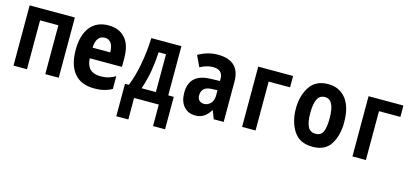

<svg xmlns="http://www.w3.org/2000/svg" viewBox="-62 -1022 3624 1681"><g transform="rotate(15 1750.0 -181.0)"><path d="M167 0V-443H333V0H455V-546H45V0Z M938 -28V-144Q919 -131 885 -119Q851 -107 802 -107Q679 -107 673 -235H965V-311Q965 -436 909.5 -496Q854 -556 760 -556Q652 -556 593.5 -482.5Q535 -409 535 -274Q535 -137 596.5 -63.5Q658 10 776 10Q838 10 878 -2.5Q918 -15 938 -28ZM757 -443Q790 -443 811 -416.5Q832 -390 833 -331H673Q677 -443 757 -443Z M1242 -442H1309V-99H1180Q1210 -189 1224 -273Q1238 -357 1242 -442ZM1138 195V0H1362V195H1471V-99H1421V-545H1148Q1144 -424 1122 -305.5Q1100 -187 1064 -99H1029V195Z M1682 -169Q1682 -249 1776 -252L1826 -254V-209Q1826 -160 1801 -134Q1776 -108 1742 -108Q1717 -108 1699.5 -123Q1682 -138 1682 -169ZM1829 -73H1832L1860 0H1950V-365Q1950 -556 1749 -556Q1660 -556 1573 -507L1620 -407Q1658 -427 1686 -433.5Q1714 -440 1736 -440Q1826 -440 1826 -358V-338L1738 -335Q1550 -329 1550 -158Q1550 -80 1589 -35Q1628 10 1695 10Q1735 10 1766.5 -8.5Q1798 -27 1829 -73Z M2239 0V-443H2433V-546H2117V0Z M2970 -268Q2970 -410 2910.5 -483.5Q2851 -557 2750 -557Q2636 -557 2583 -474.5Q2530 -392 2530 -277Q2530 -159 2584 -75Q2638 9 2756 9Q2870 9 2920 -70.5Q2970 -150 2970 -268ZM2662 -272Q2662 -352 2682 -396Q2702 -440 2752 -440Q2838 -440 2838 -271Q2838 -185 2819 -146.5Q2800 -108 2753 -108Q2703 -108 2682.5 -149.5Q2662 -191 2662 -272Z M3239 0V-443H3433V-546H3117V0Z"/></g></svg>

Font: Noto Sans Mono UI Condensed
Style: Bold
Weight: 700
Width: 3
Designer: Monotype Design team
Foundry: Monotype Imaging Inc.
Version: 1.000